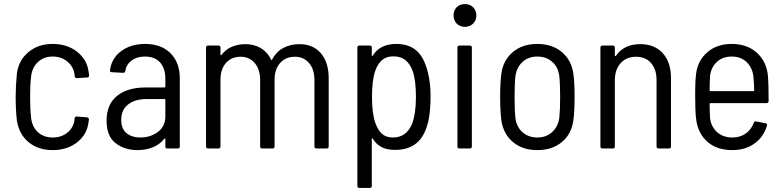

<svg xmlns="http://www.w3.org/2000/svg" viewBox="-20 -730 3850 944"><path d="M63 -138Q57 -189 57 -254Q57 -305 63 -369Q72 -434 120 -474Q168 -514 239 -514Q310 -514 358.5 -476Q407 -438 415 -381L418 -360V-358Q418 -354 415.5 -351.5Q413 -349 409 -349L358 -346Q349 -346 347 -355Q347 -364 346 -367Q341 -402 311.5 -427Q282 -452 239 -452Q195 -452 166.5 -425Q138 -398 133 -355Q128 -312 128 -253Q128 -193 133 -150Q138 -106 166.5 -80Q195 -54 239 -54Q283 -54 312.5 -79Q342 -104 346 -140L347 -148Q349 -159 358 -157L408 -153Q417 -151 417 -144V-140Q417 -136 415 -128Q408 -69 359.5 -30.5Q311 8 239 8Q167 8 120 -31.5Q73 -71 63 -138Z M864 -346V-10Q864 0 854 0H803Q793 0 793 -10V-46Q793 -48 791.5 -49Q790 -50 788 -48Q766 -20 732 -6Q698 8 656 8Q593 8 548.5 -26Q504 -60 504 -137Q504 -217 555.5 -258.5Q607 -300 696 -300H789Q793 -300 793 -304V-342Q793 -393 767.5 -422.5Q742 -452 692 -452Q653 -452 627 -432.5Q601 -413 596 -381Q595 -372 585 -372L530 -375Q525 -375 522.5 -378Q520 -381 521 -385Q528 -443 575.5 -478.5Q623 -514 693 -514Q773 -514 818.5 -468Q864 -422 864 -346ZM793 -158V-239Q793 -243 789 -243H701Q644 -243 610 -216.5Q576 -190 576 -141Q576 -97 602 -75.5Q628 -54 670 -54Q720 -54 756.5 -81.5Q793 -109 793 -158Z M1596 -346V-10Q1596 0 1586 0H1536Q1526 0 1526 -10V-336Q1526 -389 1499.5 -420Q1473 -451 1430 -451Q1385 -451 1357.5 -420.5Q1330 -390 1330 -338V-10Q1330 0 1320 0H1269Q1259 0 1259 -10V-336Q1259 -389 1232.5 -420Q1206 -451 1163 -451Q1118 -451 1091 -420.5Q1064 -390 1064 -338V-10Q1064 0 1054 0H1003Q993 0 993 -10V-496Q993 -506 1003 -506H1054Q1064 -506 1064 -496V-461Q1064 -459 1065.5 -458.5Q1067 -458 1069 -460Q1089 -487 1120 -500Q1151 -513 1186 -513Q1230 -513 1263 -493Q1296 -473 1313 -437Q1315 -432 1318 -437Q1338 -476 1373.5 -494.5Q1409 -513 1452 -513Q1519 -513 1557.5 -468.5Q1596 -424 1596 -346Z M2097 -258Q2097 -190 2087 -139Q2071 -64 2030.5 -28.5Q1990 7 1923 7Q1882 7 1855.5 -7Q1829 -21 1813 -48Q1812 -51 1810 -50.5Q1808 -50 1808 -47V184Q1808 194 1798 194H1747Q1737 194 1737 184V-496Q1737 -506 1747 -506H1798Q1808 -506 1808 -496V-458Q1808 -455 1810 -454.5Q1812 -454 1813 -457Q1849 -514 1928 -514Q1991 -514 2028.5 -480.5Q2066 -447 2084 -373Q2097 -320 2097 -258ZM2025 -253Q2025 -333 2010 -378Q1997 -415 1974 -434Q1951 -453 1914 -453Q1879 -453 1857.5 -434Q1836 -415 1824 -379Q1809 -334 1809 -253Q1809 -170 1826 -124Q1838 -90 1858 -72Q1878 -54 1912 -54Q1978 -54 2006 -121Q2025 -172 2025 -253Z M2210 -654Q2210 -679 2225.5 -694.5Q2241 -710 2266 -710Q2290 -710 2306 -694.5Q2322 -679 2322 -654Q2322 -630 2306 -614Q2290 -598 2266 -598Q2241 -598 2225.5 -614Q2210 -630 2210 -654ZM2229 -10V-496Q2229 -506 2239 -506H2290Q2300 -506 2300 -496V-10Q2300 0 2290 0H2239Q2229 0 2229 -10Z M2445 -138Q2439 -188 2439 -254Q2439 -320 2445 -368Q2454 -434 2501.5 -474Q2549 -514 2622 -514Q2695 -514 2742.5 -474Q2790 -434 2799 -368Q2805 -328 2805 -254Q2805 -178 2799 -138Q2790 -71 2742.5 -31.5Q2695 8 2622 8Q2549 8 2502 -31.5Q2455 -71 2445 -138ZM2730 -151Q2734 -188 2734 -253Q2734 -319 2730 -355Q2725 -399 2695.5 -425.5Q2666 -452 2622 -452Q2578 -452 2549 -425.5Q2520 -399 2514 -355Q2510 -319 2510 -253Q2510 -187 2514 -151Q2519 -107 2548.5 -80.5Q2578 -54 2622 -54Q2665 -54 2694.5 -80.5Q2724 -107 2730 -151Z M3279 -347V-10Q3279 0 3269 0H3218Q3208 0 3208 -10V-337Q3208 -389 3181 -420Q3154 -451 3107 -451Q3060 -451 3031.5 -419.5Q3003 -388 3003 -335V-10Q3003 0 2993 0H2942Q2932 0 2932 -10V-496Q2932 -506 2942 -506H2993Q3003 -506 3003 -496V-457Q3003 -455 3004.5 -454Q3006 -453 3008 -455Q3047 -513 3128 -513Q3198 -513 3238.5 -468.5Q3279 -424 3279 -347Z M3686 -126Q3689 -135 3698 -133L3744 -124Q3749 -123 3750.5 -119.5Q3752 -116 3751 -112Q3734 -56 3689 -24Q3644 8 3580 8Q3507 8 3461 -30.5Q3415 -69 3404 -135Q3400 -160 3399 -194Q3398 -228 3398 -250.5Q3398 -273 3398 -282Q3398 -333 3402 -365Q3410 -432 3457.5 -473Q3505 -514 3577 -514Q3654 -514 3702 -470Q3750 -426 3756 -354Q3759 -321 3759 -233Q3759 -223 3749 -223H3473Q3469 -223 3469 -219Q3469 -188 3471 -150Q3476 -107 3505.5 -80.5Q3535 -54 3581 -54Q3619 -54 3646.5 -73.5Q3674 -93 3686 -126ZM3471 -356Q3469 -314 3469 -286Q3469 -282 3473 -282H3684Q3688 -282 3688 -286Q3688 -315 3684 -355Q3679 -398 3650.5 -425Q3622 -452 3578 -452Q3533 -452 3504.5 -425.5Q3476 -399 3471 -356Z"/></svg>

Font: Barlow Semi Condensed
Style: Regular
Weight: 400
Width: 4
Designer: Jeremy Tribby
Foundry: Tribby Type
Version: Version 1.408;December 10, 2018;FontCreator 11.5.0.2430 64-b